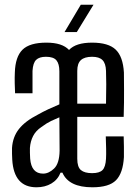

<svg xmlns="http://www.w3.org/2000/svg" viewBox="-20 -788 588 815"><path d="M135 7Q39 7 32 -110Q31 -122 31 -135Q31 -148 31 -160Q34 -207 60.5 -240.5Q87 -274 140 -301Q161 -313 184.5 -324Q208 -335 232 -345Q232 -380 232 -415Q232 -450 232 -485Q232 -517 219.5 -532Q207 -547 175 -547Q147 -547 133.5 -534Q120 -521 118 -487Q118 -470 118 -441.5Q118 -413 118 -392H44Q43 -409 42.5 -434.5Q42 -460 43 -480Q45 -547 75.5 -577Q106 -607 177 -607Q244 -607 273 -576Q302 -607 371 -607Q440 -607 471 -577.5Q502 -548 506 -480Q506 -457 506.5 -407Q507 -357 505 -292H308Q308 -251 308 -208Q308 -165 308 -114Q308 -79 323.5 -66Q339 -53 371 -53Q402 -53 415 -66Q428 -79 430 -114Q431 -132 430.5 -156Q430 -180 429 -209H505Q506 -189 506 -165Q506 -141 506 -121Q502 -53 472.5 -23Q443 7 372 7Q272 7 245 -55H237Q225 -25 198 -9Q171 7 135 7ZM308 -348H430Q431 -394 431 -430Q431 -466 430 -487Q429 -519 415 -533Q401 -547 371 -547Q339 -547 323.5 -533Q308 -519 308 -487Q308 -448 308 -414Q308 -380 308 -348ZM163 -51Q187 -51 209.5 -72.5Q232 -94 233 -148Q233 -182 232.5 -217.5Q232 -253 232 -290Q215 -283 197 -274.5Q179 -266 156 -249Q132 -233 120.5 -210.5Q109 -188 107 -160Q107 -152 107 -139.5Q107 -127 108 -115Q113 -51 163 -51ZM254 -652 323 -768H377L306 -652Z"/></svg>

Font: Big Shoulders Display Medium
Style: Regular
Weight: 500
Designer: Patric King
Foundry: XO Type Co
Version: Version 1.000; ttfautohint (v1.8.2)